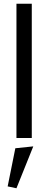

<svg xmlns="http://www.w3.org/2000/svg" viewBox="-20 -738 258 1027"><path d="M68 -718H150V0H68ZM68 269 21 259 62 55 158 45Z"/></svg>

Font: Average Sans
Style: Regular
Weight: 400
Designer: Eduardo Rodriguez Tunni
Foundry: Eduardo Rodriguez Tunni
Version: Version 1.001